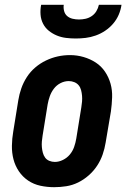

<svg xmlns="http://www.w3.org/2000/svg" viewBox="-20 -770 540 798"><path d="M205 8Q176 8 148 2Q120 -4 97 -19.5Q74 -35 58.5 -58Q43 -81 36 -108Q29 -135 29.5 -164.5Q30 -194 35 -223L56 -353Q60 -378 68.5 -402.5Q77 -427 91.5 -449.5Q106 -472 126.5 -489.5Q147 -507 171 -518.5Q195 -530 220 -535.5Q245 -541 271 -541Q300 -541 327.5 -533Q355 -525 378 -510Q401 -495 416.5 -472Q432 -449 439.5 -422Q447 -395 446 -365.5Q445 -336 441 -307L419 -177Q415 -152 406.5 -127.5Q398 -103 383.5 -81Q369 -59 348.5 -41Q328 -23 304.5 -11.5Q281 0 255.5 4Q230 8 205 8ZM208 -97Q225 -97 242 -105.5Q259 -114 270.5 -128Q282 -142 288 -159Q294 -176 297 -194L318 -324Q320 -336 321 -348Q322 -360 321 -372Q320 -384 317 -395.5Q314 -407 307 -415.5Q300 -424 289 -428.5Q278 -433 266 -433Q248 -433 231.5 -424.5Q215 -416 204 -401.5Q193 -387 187 -370Q181 -353 178 -336L157 -206Q155 -194 154 -182Q153 -170 154 -158.5Q155 -147 158 -135.5Q161 -124 167.5 -115Q174 -106 185 -101.5Q196 -97 208 -97ZM295 -610Q274 -610 254 -612.5Q234 -615 216 -622.5Q198 -630 183 -642Q168 -654 159 -671.5Q150 -689 148.5 -709.5Q147 -730 151 -750H245Q243 -737 246.5 -724Q250 -711 259.5 -703Q269 -695 282 -692Q295 -689 308 -689Q322 -689 335.5 -692Q349 -695 361 -703Q373 -711 380.5 -723.5Q388 -736 391 -750H485Q482 -729 473.5 -709Q465 -689 450.5 -672Q436 -655 417.5 -642.5Q399 -630 378 -622.5Q357 -615 336 -612.5Q315 -610 295 -610Z"/></svg>

Font: Iosevka Slab Extrabold Oblique
Style: Regular
Weight: 800
Italic angle: -9°
Monospace: yes
Designer: Belleve Invis
Foundry: Belleve Invis
Version: Version 11.1.1; ttfautohint (v1.8.3)